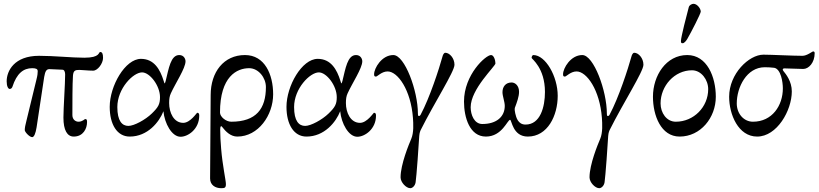

<svg xmlns="http://www.w3.org/2000/svg" viewBox="-20 -703 4298 1008"><path d="M506 -430C496 -430 508 -400 423 -400C357 -400 266 -410 185 -410C55 -410 15 -331 15 -276C15 -250 23 -236 31 -236C39 -236 43 -242 45 -247C68 -318 103 -345 149 -345C169 -345 178 -341 178 -329C178 -319 177 -307 171 -284L119 -70C113 -47 110 -32 110 -20C110 -10 135 17 149 17C159 17 167 -3 172 -34L212 -299C217 -329 224 -341 241 -340L308 -337C318 -337 322 -324 322 -312C322 -262 313 -136 313 -86C313 -19 333 14 367 14C417 14 437 -28 437 -62C437 -73 436 -78 427 -78C424 -78 413 -64 392 -64C378 -64 360 -74 360 -99C360 -159 360 -261 363 -305C365 -333 375 -336 397 -336C411 -336 442 -332 469 -332C493 -332 521 -370 521 -399C521 -422 516 -430 506 -430Z M820 -193C820 -156 811 -140 777 -107C743 -74 684 -42 654 -42C621 -42 596 -68 596 -141C596 -238 679 -323 726 -323C766 -323 820 -254 820 -193ZM838 -119C844 -55 882 15 928 15C967 15 1026 -25 1026 -96C1026 -105 1024 -111 1015 -111C1013 -111 979 -58 942 -58C892 -58 868 -112 868 -162C868 -183 870 -198 877 -213C901 -266 954 -345 954 -381C954 -394 945 -414 921 -414C876 -414 866 -343 850 -279C849 -275 846 -265 845 -265C843 -265 841 -273 839 -279C821 -337 790 -394 720 -394C637 -394 556 -252 556 -142C556 -51 594 14 661 14C755 14 816 -62 838 -119Z M1376 -246C1376 -132 1325 -64 1194 -64C1166 -64 1135 -90 1135 -112C1135 -302 1224 -345 1288 -345C1337 -345 1376 -295 1376 -246ZM1136 -22C1136 -39 1140 -45 1146 -37C1165 -12 1191 14 1226 14C1336 14 1414 -98 1414 -208C1414 -312 1370 -414 1266 -414C1155 -414 1086 -325 1086 -204C1086 -129 1083 209 1083 234C1083 269 1111 285 1141 285C1160 285 1166 283 1166 263C1166 245 1148 164 1141 78C1138 43 1136 7 1136 -22Z M1748 -193C1748 -156 1739 -140 1705 -107C1671 -74 1612 -42 1582 -42C1549 -42 1524 -68 1524 -141C1524 -238 1607 -323 1654 -323C1694 -323 1748 -254 1748 -193ZM1766 -119C1772 -55 1810 15 1856 15C1895 15 1954 -25 1954 -96C1954 -105 1952 -111 1943 -111C1941 -111 1907 -58 1870 -58C1820 -58 1796 -112 1796 -162C1796 -183 1798 -198 1805 -213C1829 -266 1882 -345 1882 -381C1882 -394 1873 -414 1849 -414C1804 -414 1794 -343 1778 -279C1777 -275 1774 -265 1773 -265C1771 -265 1769 -273 1767 -279C1749 -337 1718 -394 1648 -394C1565 -394 1484 -252 1484 -142C1484 -51 1522 14 1589 14C1683 14 1744 -62 1766 -119Z M2188 -100C2186 -96 2183 -94 2179 -94C2174 -94 2174 -102 2174 -107C2174 -226 2105 -414 2045 -414C1984 -414 1944 -345 1944 -313C1944 -303 1947 -301 1954 -301C1961 -301 1984 -328 2015 -328C2068 -328 2137 -231 2148 -84C2150 -53 2153 -7 2139 26C2127 54 2083 160 2083 228C2083 254 2112 285 2134 285C2145 285 2159 273 2162 254C2166 232 2180 40 2181 11C2181 7 2183 -8 2188 -19C2261 -165 2366 -327 2366 -363C2366 -398 2340 -426 2318 -426C2310 -426 2305 -414 2303 -406C2285 -341 2237 -192 2188 -100Z M2685 -108C2683 -115 2681 -131 2683 -137C2694 -166 2705 -196 2705 -221C2705 -254 2684 -270 2666 -270C2634 -270 2618 -247 2618 -219C2618 -198 2630 -169 2630 -147C2630 -92 2589 -52 2512 -52C2470 -52 2451 -100 2451 -140C2451 -236 2581 -355 2581 -370C2581 -386 2573 -414 2558 -414C2530 -414 2416 -311 2416 -170C2416 -86 2446 14 2531 14C2616 14 2644 -74 2658 -74C2667 -74 2671 14 2751 14C2855 14 2908 -96 2908 -200C2908 -302 2844 -414 2780 -414C2775 -414 2771 -406 2771 -399C2771 -394 2841 -347 2841 -220C2841 -142 2817 -49 2739 -49C2699 -49 2690 -87 2685 -108Z M3180 -100C3178 -96 3175 -94 3171 -94C3166 -94 3166 -102 3166 -107C3166 -226 3097 -414 3037 -414C2976 -414 2936 -345 2936 -313C2936 -303 2939 -301 2946 -301C2953 -301 2976 -328 3007 -328C3060 -328 3129 -231 3140 -84C3142 -53 3145 -7 3131 26C3119 54 3075 160 3075 228C3075 254 3104 285 3126 285C3137 285 3151 273 3154 254C3158 232 3172 40 3173 11C3173 7 3175 -8 3180 -19C3253 -165 3358 -327 3358 -363C3358 -398 3332 -426 3310 -426C3302 -426 3297 -414 3295 -406C3277 -341 3229 -192 3180 -100Z M3588 -498C3609 -534 3659 -632 3659 -642C3659 -658 3640 -683 3621 -683C3613 -683 3599 -677 3596 -665C3586 -629 3555 -507 3555 -489C3555 -480 3555 -476 3564 -476C3572 -476 3582 -488 3588 -498ZM3698 -235C3698 -141 3622 -64 3528 -64C3479 -64 3448 -111 3448 -160C3448 -252 3521 -334 3613 -334C3662 -334 3698 -284 3698 -235ZM3548 14C3658 14 3738 -85 3738 -195C3738 -299 3692 -414 3588 -414C3477 -414 3408 -306 3408 -195C3408 -97 3450 14 3548 14Z M3955 14C4059 14 4137 -123 4137 -223C4137 -276 4106 -314 4093 -330C4086 -338 4090 -344 4097 -344C4104 -344 4183 -341 4197 -341C4226 -341 4257 -374 4257 -424C4257 -429 4255 -433 4249 -433C4244 -433 4217 -410 4193 -410C4141 -410 4030 -416 3988 -416C3912 -416 3808 -316 3808 -195C3808 -102 3856 14 3955 14ZM3848 -160C3848 -245 3900 -350 3995 -350C4008 -350 4033 -349 4045 -347C4080 -340 4090 -272 4090 -239C4090 -149 4034 -64 3933 -64C3885 -64 3848 -106 3848 -160Z"/></svg>

Font: EB Garamond 12
Style: Regular
Weight: 400
Version: Version 0.016+